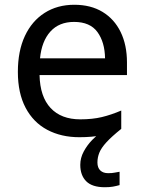

<svg xmlns="http://www.w3.org/2000/svg" viewBox="-20 -566 604 806"><path d="M389 116Q389 138 401 149.5Q413 161 434 161Q451 161 462.5 158.5Q474 156 482 155V211Q468 215 454 217.5Q440 220 420 220Q367 220 342 195Q317 170 317 126Q317 97 331.5 70Q346 43 367.5 21Q389 -1 409 -15L489 -25Q449 7 427 31Q405 55 397 75Q389 95 389 116ZM292 -546Q361 -546 410.5 -516Q460 -486 486.5 -431.5Q513 -377 513 -304V-251H146Q148 -160 192.5 -112.5Q237 -65 317 -65Q368 -65 407.5 -74.5Q447 -84 489 -102V-25Q448 -7 408 1.5Q368 10 313 10Q237 10 178.5 -21Q120 -52 87.5 -113.5Q55 -175 55 -264Q55 -352 84.5 -415Q114 -478 167.5 -512Q221 -546 292 -546ZM291 -474Q228 -474 191.5 -433.5Q155 -393 148 -321H421Q420 -389 389 -431.5Q358 -474 291 -474Z"/></svg>

Font: Noto Sans Sundanese
Style: Regular
Weight: 400
Designer: Monotype Design Team (Regular), Sérgio L. Martins (other weights)
Foundry: Monotype Imaging Inc.
Version: Version 2.003